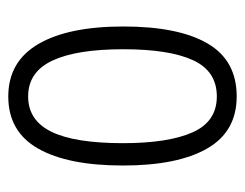

<svg xmlns="http://www.w3.org/2000/svg" viewBox="-84 -498 592 464"><g transform="rotate(90 212.0 -266.0)"><path d="M380 -267Q380 -134 339 -62Q298 10 213 10Q129 10 86.5 -62.5Q44 -135 44 -268Q44 -401 85 -471.5Q126 -542 213 -542Q298 -542 339 -470.5Q380 -399 380 -267ZM99 -268Q99 -155 126.5 -96.5Q154 -38 213 -38Q271 -38 298.5 -94.5Q326 -151 326 -267Q326 -376 300 -435Q274 -494 213 -494Q152 -494 125.5 -436.5Q99 -379 99 -268Z"/></g></svg>

Font: Noto Sans Lao UI ExtCond Light
Style: Regular
Weight: 300
Width: 2
Designer: Monotype Design Team
Foundry: Monotype Imaging Inc.
Version: Version 2.000; ttfautohint (v1.8.4.7-5d5b)